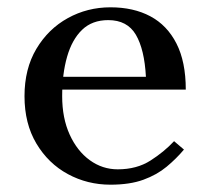

<svg xmlns="http://www.w3.org/2000/svg" viewBox="-20 -495 566 525"><path d="M282 10Q219 10 165.5 -19Q112 -48 79.5 -102.5Q47 -157 47 -232Q47 -307 79.5 -361.5Q112 -416 165.5 -445.5Q219 -475 282 -475Q345 -475 391 -450.5Q437 -426 462.5 -376Q488 -326 488 -250H137V-285H379Q375 -360 351.5 -400Q328 -440 276 -440Q232 -440 204.5 -413.5Q177 -387 163.5 -340Q150 -293 150 -232Q150 -172 170.5 -127Q191 -82 225.5 -57Q260 -32 302 -32Q354 -32 391.5 -56Q429 -80 456 -109L483 -86Q462 -61 435.5 -39Q409 -17 372 -3.5Q335 10 282 10Z"/></svg>

Font: Brygada 1918 Medium
Style: Regular
Weight: 500
Designer: Mateusz Machalski | Borys Kosmynka | Przemek Hoffer
Foundry: NIEPODLEGLA 2018
Version: Version 3.006